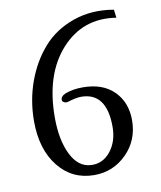

<svg xmlns="http://www.w3.org/2000/svg" viewBox="-72 -646 602 719"><g transform="rotate(-10 229.0 -287.0)"><path d="M408.7 -583 412.6 -551.8Q287.6 -571.8 204.1 -479.5Q120.6 -387.2 120.6 -223.1Q120.6 -138.2 147.7 -83Q174.8 -27.8 222.7 -24.9Q267.6 -22 297.6 -59.1Q327.6 -96.2 327.6 -151.9Q327.6 -283.2 230.5 -283.2Q211.9 -283.2 178.7 -272.9Q171.9 -271 164.8 -274.4Q157.7 -277.8 157.7 -284.2Q157.7 -297.9 174.8 -305.2Q203.6 -316.9 242.7 -316.9Q318.8 -316.9 361.3 -274.4Q403.8 -231.9 403.8 -164.1Q403.8 -87.9 352.8 -36.9Q301.8 14.2 229.5 14.2Q145.5 14.2 93.5 -51Q41.5 -116.2 41.5 -223.1Q41.5 -301.8 67.1 -372.8Q92.8 -443.8 138.7 -495.8Q184.6 -547.9 255.1 -572.5Q325.7 -597.2 408.7 -583Z"/></g></svg>

Font: Lancelot
Style: Regular
Weight: 400
Designer: Marion Kadi
Foundry: Marion Kadi, Anton Koovit
Version: 1.004